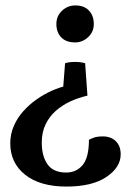

<svg xmlns="http://www.w3.org/2000/svg" viewBox="-20 -504 482 707"><path d="M256.5 -276Q277.6 -276 293.5 -271.2L302 -151.9Q268.8 -144.3 238.9 -130.5Q209.1 -116.7 185.2 -95.6Q161.4 -74.5 147.6 -45.5Q133.8 -16.5 133.8 21Q133.8 70.9 155 101.1Q176.3 131.3 223.5 131.3Q261.7 131.3 284.6 103.4Q307.5 75.5 307.5 10.8Q314.4 6.9 326.4 2.6Q338.3 -1.7 359.1 -1.7Q388.1 -1.7 406.2 15.6Q424.4 32.9 424.4 64.5Q424.4 112 372 147.5Q319.6 183 224.4 183Q127.8 183 72.8 139.6Q17.8 96.2 17.8 23.7Q17.8 -9.7 30.6 -39.5Q43.3 -69.2 65.4 -94Q87.4 -118.8 114.8 -138Q142.1 -157.1 170.8 -169.9Q199.5 -182.7 226.6 -188.5L212.1 -174.3L219.6 -271.2Q234.4 -276 256.5 -276ZM257 -484Q289.9 -484 307.6 -465.1Q325.4 -446.2 325.4 -415.6Q325.4 -386.5 304.5 -367.2Q283.7 -347.8 257 -347.8Q223.1 -347.8 205.4 -366.5Q187.6 -385.1 187.6 -415.6Q187.6 -445.2 208.5 -464.6Q229.3 -484 257 -484Z"/></svg>

Font: Petrona
Style: Regular
Weight: 400
Designer: Ringo R. Seeber
Foundry: Ringo R. Seeber
Version: Version 2.001; ttfautohint (v1.8.3)